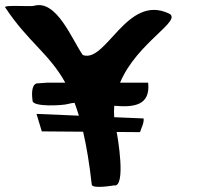

<svg xmlns="http://www.w3.org/2000/svg" viewBox="-77 -731 818 757"><path d="M382.8 -210.7 475.1 -210C479.3 -225.4 491.6 -245.3 489.2 -264L373.2 -268.9C372.1 -284.4 372.3 -299.4 373.5 -313.9C451.2 -307.2 516.5 -314.8 507.2 -405H396.3C463.6 -565.3 646.6 -650.7 588.5 -678C422.5 -756 341.5 -480.5 249.5 -514C206.7 -574.5 146.5 -734.5 56.6 -708C43.6 -704.2 -63.5 -712.5 -56.6 -702C32.6 -566.5 115.8 -521.3 180.5 -405H108.2L66.6 -402C45.6 -394 48.6 -355.1 51.4 -333C54.5 -308.6 169.9 -314.8 190.9 -321C198.9 -323.3 207.6 -324.8 217 -325.6C222.9 -309.9 228.6 -293 234 -274.9L66.9 -282L87.8 -213L250.7 -211.7C264.1 -154.4 275.5 -86 284.8 -3C286.8 14.9 372.2 0 372.2 0C422.2 10.5 385.7 -199.6 382.8 -210.7Z"/></svg>

Font: Rocketfuel
Style: Regular
Weight: 400
Designer: Mew Too
Foundry: Cannot Into Space Fonts.
Version: Version 0.27